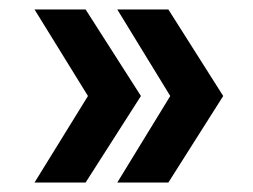

<svg xmlns="http://www.w3.org/2000/svg" viewBox="-20 -454 535 406"><path d="M336 -434 452 -251 336 -68H228L340 -251L228 -434ZM161 -434 278 -251 161 -68H53L166 -251L53 -434Z"/></svg>

Font: Instrument Sans SemiCondensed SemiBold
Style: Regular
Weight: 600
Width: 4
Designer: Rodrigo Fuenzalida
Foundry: fragTYPE
Version: Version 1.000;gftools[0.9.28]